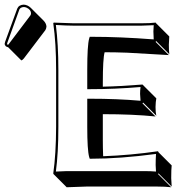

<svg xmlns="http://www.w3.org/2000/svg" viewBox="-57 -745 790 825"><path d="M44.9 -725.1Q61.5 -724.1 74.7 -711.9L131.3 -655.3Q142.1 -643.6 142.6 -630.4Q141.6 -621.1 137.7 -615.2L45.4 -493.7Q39.1 -486.3 34.7 -485.4L-22 -542Q-28.3 -543 -32.7 -546.9Q-36.6 -551.8 -37.1 -556.2Q-36.6 -559.6 -35.2 -564.9L17.1 -708Q23.9 -724.1 44.9 -725.1ZM384.8 -372.6Q457.5 -374 555.2 -381.8L558.1 -378.9L614.7 -322.3Q611.8 -308.6 611.3 -285.6Q611.3 -261.7 614.7 -247.6L558.1 -304.2L555.2 -300.8L611.3 -244.6Q513.2 -254.4 384.8 -254.4V-143.6Q384.8 -108.9 386.2 -73.7Q504.9 -78.1 622.1 -95.2L624 -90.8L680.7 -34.2Q678.7 -18.6 678.7 20.5Q678.7 29.8 680.7 56.6L624 0L622.1 2.9L678.7 59.6Q653.8 56.6 618.7 56.6H314.5Q314.5 56.6 229.5 59.6L172.9 2.9L171.9 0Q183.6 -81.5 184.1 -200.2V-444.8Q184.1 -559.6 171.9 -645L173.8 -647.9Q175.3 -647.9 257.8 -645H551.8Q587.9 -645 611.8 -647.9L613.8 -645L670.4 -588.4Q668.5 -560.5 668.5 -553.2Q668.5 -529.3 670.4 -512.2L613.8 -568.8L611.8 -564.9L668.5 -508.3Q668.5 -508.3 489.3 -518.6Q437 -520.5 392.6 -520.5Q384.8 -493.2 384.8 -388.7ZM317.9 -200.2V-320.8H328.1Q447.3 -320.8 546.9 -312Q545.4 -327.1 544.9 -341.8Q544.9 -356.4 546.9 -371.1Q437.5 -361.8 328.1 -361.8H317.9V-444.8Q317.9 -550.3 326.2 -579.6L328.6 -586.9H335.9Q459 -586.9 603.5 -575.7Q602.1 -595.2 602.1 -609.9Q602.1 -617.2 603.5 -636.7Q579.6 -635.3 551.8 -634.8H257.8Q229 -634.8 183.1 -637.7Q193.8 -553.2 193.8 -444.8V-200.2Q193.8 -87.4 183.1 -7.8Q229.5 -10.3 257.8 -9.8H562Q590.3 -9.8 613.3 -7.8Q611.8 -27.3 611.8 -36.1Q611.8 -57.6 613.3 -83.5Q458.5 -63 335.9 -63H328.6L326.2 -70.3Q317.9 -99.6 317.9 -200.2ZM44.9 -714.8Q31.2 -713.9 26.4 -704.6L-25.4 -561.5Q-26.4 -558.6 -26.9 -555.7Q-24.9 -553.2 -22.5 -552.2Q-20.5 -554.2 -19 -556.2L73.2 -678.2Q76.2 -682.6 76.2 -687Q76.2 -703.6 56.6 -712.4Q50.3 -714.8 44.9 -714.8Z"/></svg>

Font: Linux Biolinum Shadow O
Style: Bold
Weight: 700
Designer: Philipp H. Poll
Foundry: Philipp H. Poll
Version: Version 0.9.2